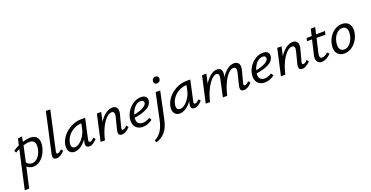

<svg xmlns="http://www.w3.org/2000/svg" viewBox="-59 -1638 5512 2855"><g transform="rotate(-20 2697.5 -210.5)"><path d="M446 -288Q446 -258 441 -235Q428 -169 395.5 -114.5Q363 -60 317 -28Q271 4 218 4Q187 4 161 -6.5Q135 -17 117 -35L44 289H-26L108 -315Q76 -300 46 -280L27 -314Q70 -346 120 -368L142 -468L208 -476L195 -397Q261 -418 315 -418Q382 -418 414 -383Q446 -348 446 -288ZM373 -270Q373 -362 282 -362Q243 -362 186 -345L130 -93Q165 -50 215 -50Q267 -50 309 -96Q351 -142 367 -217Q373 -246 373 -270Z M528 -48Q528 -55 532 -77L672 -711H742L606 -97Q604 -81 604 -77Q604 -57 622 -57Q635 -57 649.5 -66.5Q664 -76 687 -97L712 -66Q642 6 584 6Q528 6 528 -48Z M1225 -66Q1188 -29 1159.5 -11.5Q1131 6 1103 6Q1077 6 1062 -7.5Q1047 -21 1047 -48Q1047 -55 1051 -77L1061 -121Q1021 -62 969.5 -28Q918 6 868 6Q820 6 793.5 -24.5Q767 -55 767 -104Q767 -124 771 -143Q786 -217 838.5 -279.5Q891 -342 967.5 -379Q1044 -416 1126 -416H1186L1116 -97Q1114 -83 1114 -79Q1114 -55 1133 -55Q1146 -55 1162 -65.5Q1178 -76 1201 -97ZM1088 -278 1105 -358Q1041 -356 986 -327.5Q931 -299 893.5 -251Q856 -203 845 -143Q842 -128 842 -115Q842 -86 857 -71Q872 -56 896 -56Q934 -56 974.5 -88.5Q1015 -121 1046 -172.5Q1077 -224 1088 -278Z M1746 -66Q1676 6 1618 6Q1592 6 1578 -7Q1564 -20 1564 -46Q1564 -61 1568 -77L1619 -278Q1624 -298 1624 -312Q1624 -359 1582 -359Q1540 -359 1493.5 -311Q1447 -263 1408.5 -181Q1370 -99 1349 0H1279L1372 -416H1440L1408 -271Q1455 -343 1509 -382Q1563 -421 1615 -421Q1653 -421 1675.5 -400Q1698 -379 1698 -338Q1698 -312 1690 -285L1640 -97Q1637 -85 1637 -76Q1637 -57 1655 -57Q1669 -57 1684.5 -66.5Q1700 -76 1721 -97Z M2163 -345Q2163 -333 2160 -321Q2147 -257 2071.5 -218.5Q1996 -180 1878 -164Q1877 -158 1877 -146Q1877 -101 1899 -76.5Q1921 -52 1966 -52Q1992 -52 2021.5 -61Q2051 -70 2078 -89L2104 -51Q2069 -24 2029.5 -9.5Q1990 5 1950 5Q1883 5 1844 -33.5Q1805 -72 1805 -138Q1805 -164 1811 -192Q1824 -253 1862.5 -305.5Q1901 -358 1955.5 -389.5Q2010 -421 2068 -421Q2116 -421 2139.5 -400Q2163 -379 2163 -345ZM2044 -367Q1991 -367 1949 -321Q1907 -275 1888 -210Q1981 -227 2037.5 -259Q2094 -291 2094 -328Q2094 -344 2082.5 -355.5Q2071 -367 2044 -367Z M2302 -416H2374L2283 12Q2259 129 2202.5 197Q2146 265 2058 290L2044 254Q2172 196 2213 5ZM2319 -576Q2319 -601 2335 -618Q2351 -635 2376 -635Q2397 -635 2410 -622Q2423 -609 2423 -588Q2423 -562 2406.5 -546Q2390 -530 2366 -530Q2344 -530 2331.5 -542.5Q2319 -555 2319 -576Z M2889 -66Q2852 -29 2823.5 -11.5Q2795 6 2767 6Q2741 6 2726 -7.5Q2711 -21 2711 -48Q2711 -55 2715 -77L2725 -121Q2685 -62 2633.5 -28Q2582 6 2532 6Q2484 6 2457.5 -24.5Q2431 -55 2431 -104Q2431 -124 2435 -143Q2450 -217 2502.5 -279.5Q2555 -342 2631.5 -379Q2708 -416 2790 -416H2850L2780 -97Q2778 -83 2778 -79Q2778 -55 2797 -55Q2810 -55 2826 -65.5Q2842 -76 2865 -97ZM2752 -278 2769 -358Q2705 -356 2650 -327.5Q2595 -299 2557.5 -251Q2520 -203 2509 -143Q2506 -128 2506 -115Q2506 -86 2521 -71Q2536 -56 2560 -56Q2598 -56 2638.5 -88.5Q2679 -121 2710 -172.5Q2741 -224 2752 -278Z M3676 -66Q3606 6 3548 6Q3522 6 3508 -7Q3494 -20 3494 -46Q3494 -61 3498 -77L3547 -278Q3551 -295 3551 -311Q3551 -359 3510 -359Q3471 -359 3428 -315.5Q3385 -272 3346.5 -190.5Q3308 -109 3283 0H3214L3275 -281Q3279 -298 3279 -314Q3279 -359 3241 -359Q3201 -359 3156 -310Q3111 -261 3072.5 -180Q3034 -99 3013 -7L3012 0H2943L3036 -416H3104L3071 -268Q3116 -340 3168.5 -380.5Q3221 -421 3273 -421Q3310 -421 3329 -399Q3348 -377 3348 -338Q3348 -316 3342 -289L3338 -273Q3383 -345 3435.5 -383Q3488 -421 3538 -421Q3578 -421 3602 -400Q3626 -379 3626 -336Q3626 -312 3619 -285L3570 -97Q3567 -85 3567 -77Q3567 -57 3586 -57Q3599 -57 3614.5 -67Q3630 -77 3651 -97Z M4093 -345Q4093 -333 4090 -321Q4077 -257 4001.5 -218.5Q3926 -180 3808 -164Q3807 -158 3807 -146Q3807 -101 3829 -76.5Q3851 -52 3896 -52Q3922 -52 3951.5 -61Q3981 -70 4008 -89L4034 -51Q3999 -24 3959.5 -9.5Q3920 5 3880 5Q3813 5 3774 -33.5Q3735 -72 3735 -138Q3735 -164 3741 -192Q3754 -253 3792.5 -305.5Q3831 -358 3885.5 -389.5Q3940 -421 3998 -421Q4046 -421 4069.5 -400Q4093 -379 4093 -345ZM3974 -367Q3921 -367 3879 -321Q3837 -275 3818 -210Q3911 -227 3967.5 -259Q4024 -291 4024 -328Q4024 -344 4012.5 -355.5Q4001 -367 3974 -367Z M4600 -66Q4530 6 4472 6Q4446 6 4432 -7Q4418 -20 4418 -46Q4418 -61 4422 -77L4473 -278Q4478 -298 4478 -312Q4478 -359 4436 -359Q4394 -359 4347.5 -311Q4301 -263 4262.5 -181Q4224 -99 4203 0H4133L4226 -416H4294L4262 -271Q4309 -343 4363 -382Q4417 -421 4469 -421Q4507 -421 4529.5 -400Q4552 -379 4552 -338Q4552 -312 4544 -285L4494 -97Q4491 -85 4491 -76Q4491 -57 4509 -57Q4523 -57 4538.5 -66.5Q4554 -76 4575 -97Z M4774 -132Q4769 -109 4769 -95Q4769 -52 4806 -52Q4844 -52 4901 -98L4927 -68Q4890 -31 4852.5 -12Q4815 7 4781 7Q4742 7 4719 -16.5Q4696 -40 4696 -82Q4696 -105 4701 -125L4755 -357L4676 -358L4687 -404L4767 -405L4792 -514H4862L4837 -407L4979 -409L4966 -354L4826 -356Z M5000 -139Q5000 -164 5006 -192Q5019 -256 5054.5 -308.5Q5090 -361 5141 -391Q5192 -421 5250 -421Q5315 -421 5351.5 -382.5Q5388 -344 5388 -279Q5388 -254 5382 -225Q5369 -162 5333.5 -109.5Q5298 -57 5247 -26Q5196 5 5138 5Q5072 5 5036 -34.5Q5000 -74 5000 -139ZM5307 -221Q5312 -249 5312 -268Q5312 -312 5292 -337.5Q5272 -363 5233 -363Q5181 -363 5138.5 -317.5Q5096 -272 5081 -197Q5076 -169 5076 -149Q5076 -103 5096.5 -77.5Q5117 -52 5156 -52Q5210 -52 5251.5 -101.5Q5293 -151 5307 -221Z"/></g></svg>

Font: Ysabeau Medium
Style: Italic
Weight: 500
Italic angle: -12°
Designer: Christian Thalmann (Catharsis Fonts)
Version: Version 0.003